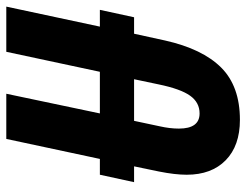

<svg xmlns="http://www.w3.org/2000/svg" viewBox="-104 -650 764 595"><g transform="rotate(-90 277.5 -352.0)"><path d="M34 -155Q34 -191 44 -241L60 -318H11L34 -424H83L145 -714H285L224 -424H353L415 -714H555L493 -424H545L522 -318H471L450 -222Q424 -106 366 -48Q308 10 204 10Q124 10 79 -34Q34 -78 34 -155ZM314 -242 330 -318H201L184 -238Q177 -207 177 -179Q177 -115 224 -115Q258 -115 279 -144.5Q300 -174 314 -242Z"/></g></svg>

Font: Noto Sans Display Ex Bold Cond
Style: Italic
Weight: 800
Width: 3
Italic angle: -12°
Designer: Monotype Design team
Foundry: Monotype Imaging Inc.
Version: Version 1.000